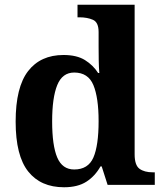

<svg xmlns="http://www.w3.org/2000/svg" viewBox="-20 -780 689 810"><path d="M250 10Q152 10 99 -56.5Q46 -123 46 -267Q46 -412 98.5 -480Q151 -548 248 -548Q304 -548 338.5 -526.5Q373 -505 394 -472H399Q397 -495 396.5 -526Q396 -557 396 -584V-645Q396 -686 372 -696.5Q348 -707 315 -707H307V-760H548V-129Q548 -83 568.5 -68Q589 -53 625 -53H633V0H434L409 -78H404Q381 -37 344.5 -13.5Q308 10 250 10ZM293 -65Q352 -65 374 -115.5Q396 -166 396 -269Q396 -368 374 -421Q352 -474 293 -474Q243 -474 221.5 -421Q200 -368 200 -268Q200 -166 221.5 -115.5Q243 -65 293 -65Z"/></svg>

Font: Noto Serif
Style: Bold
Weight: 700
Designer: Monotype Design Team
Foundry: Monotype Imaging Inc.
Version: Version 2.014